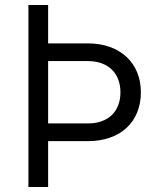

<svg xmlns="http://www.w3.org/2000/svg" viewBox="-20 -750 640 770"><path d="M94 0H173V-184H333C462 -184 545 -260 545 -380C545 -498 461 -576 333 -576H173V-730H94ZM173 -255V-505H333C413 -505 463 -457 463 -380C463 -303 414 -255 333 -255Z"/></svg>

Font: JetBrains Mono Light
Style: Regular
Weight: 336
Monospace: yes
Designer: Philipp Nurullin, Konstantin Bulenkov
Foundry: JetBrains
Version: Version 2.305